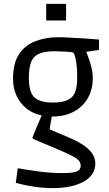

<svg xmlns="http://www.w3.org/2000/svg" viewBox="-20 -786 561 985"><path d="M253 179Q200 179 156 172Q112 165 86.5 158.5Q61 152 61 152L71 77Q127 87 186 94.5Q245 102 300 102Q356 102 375 93Q394 84 394 65Q394 50 385 38.5Q376 27 348.5 13Q321 -1 267 -24Q210 -48 184.5 -58.5Q159 -69 152.5 -72.5Q146 -76 146 -79Q146 -80 154.5 -101Q163 -122 174.5 -148.5Q186 -175 194 -194Q128 -207 87.5 -258Q47 -309 47 -382Q47 -464 79 -510Q111 -556 163.5 -575.5Q216 -595 277 -595Q303 -595 338.5 -593Q374 -591 408 -589Q442 -587 465 -585Q488 -583 488 -583V-530L422 -520Q422 -521 430.5 -499.5Q439 -478 447.5 -446.5Q456 -415 456 -385Q456 -328 431 -283.5Q406 -239 359 -213.5Q312 -188 246 -188Q243 -172 239 -150.5Q235 -129 235 -125Q235 -123 241.5 -119.5Q248 -116 267.5 -108.5Q287 -101 325 -84Q383 -60 414 -37Q445 -14 457 8Q469 30 469 52Q469 113 409 146Q349 179 253 179ZM251 -260Q318 -260 347 -286Q376 -312 376 -387Q376 -444 369 -478.5Q362 -513 356 -516Q354 -518 339 -519.5Q324 -521 306 -521.5Q288 -522 274.5 -522.5Q261 -523 261 -523Q214 -523 184.5 -512Q155 -501 141.5 -472Q128 -443 128 -387Q128 -313 156.5 -286.5Q185 -260 251 -260ZM217 -681V-766H319V-681Z"/></svg>

Font: Ruda
Style: Regular
Weight: 400
Designer: Mariela Monsalve and Angelina Sanchez
Foundry: Mariela Monsalve and Angelina Sanchez
Version: Version 2.000